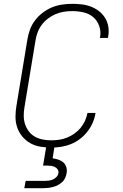

<svg xmlns="http://www.w3.org/2000/svg" viewBox="-20 -763 640 1003"><path d="M247 8Q218 8 189.5 3Q161 -2 137.5 -15.5Q114 -29 96.5 -50Q79 -71 70 -97Q61 -123 61 -152.5Q61 -182 66 -211L123 -556Q127 -582 136.5 -608Q146 -634 163 -656.5Q180 -679 203 -696.5Q226 -714 251.5 -724.5Q277 -735 304 -739Q331 -743 357 -743Q383 -743 408 -740Q433 -737 456 -728Q479 -719 498 -704Q517 -689 529.5 -668.5Q542 -648 546 -622.5Q550 -597 545 -572Q545 -570 544.5 -568.5Q544 -567 544 -565H502Q502 -566 502 -567.5Q502 -569 503 -570Q508 -600 498 -628Q488 -656 466.5 -674Q445 -692 416 -698.5Q387 -705 357 -705Q335 -705 313 -701.5Q291 -698 270 -689Q249 -680 230 -665.5Q211 -651 197.5 -632.5Q184 -614 176 -592.5Q168 -571 165 -549L108 -204Q104 -182 104 -159Q104 -136 110.5 -115.5Q117 -95 130 -77.5Q143 -60 161.5 -49.5Q180 -39 202 -34.5Q224 -30 247 -30Q268 -30 289 -33Q310 -36 330 -44Q350 -52 368.5 -65Q387 -78 401 -95Q415 -112 424 -132Q433 -152 437 -173H479Q475 -147 464.5 -122.5Q454 -98 437 -76Q420 -54 397.5 -37Q375 -20 350 -10Q325 0 299 4Q273 8 247 8ZM107 220 114 182H214Q224 182 235 180.5Q246 179 256.5 174.5Q267 170 275.5 161Q284 152 285 142Q287 131 281.5 122.5Q276 114 267 109.5Q258 105 247.5 103.5Q237 102 227 102H205L222 0H265L255 64Q270 66 285 71Q300 76 311 85.5Q322 95 326.5 110.5Q331 126 328 141Q326 154 320.5 166.5Q315 179 305 188Q295 197 283 203.5Q271 210 258 213.5Q245 217 232.5 218.5Q220 220 207 220Z"/></svg>

Font: Iosevka Curly XLtExObl
Style: Regular
Weight: 200
Width: 7
Italic angle: -9°
Monospace: yes
Designer: Belleve Invis
Foundry: Belleve Invis
Version: Version 11.0.1; ttfautohint (v1.8.3)